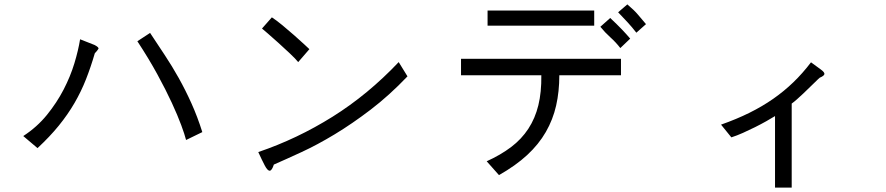

<svg xmlns="http://www.w3.org/2000/svg" viewBox="-20 -732 4040 875"><path d="M606 -544 664 -582Q697 -532 730.5 -481.5Q764 -431 794.5 -376.5Q825 -322 852.5 -261Q880 -200 902 -130L828 -94Q822 -118 806 -161.5Q790 -205 763 -263.5Q736 -322 697 -393.5Q658 -465 606 -544ZM345 -553 411 -527Q432 -516 428.5 -509.5Q425 -503 412 -489Q394 -427 372 -371Q350 -315 319.5 -262.5Q289 -210 248 -159.5Q207 -109 151 -57L86 -112Q149 -153 194 -208.5Q239 -264 270 -324Q301 -384 319 -443.5Q337 -503 345 -553Z M1174 -602 1219 -653Q1239 -640 1267 -617Q1295 -594 1321.5 -570.5Q1348 -547 1367.5 -529Q1387 -511 1390 -508L1339 -449Q1327 -464 1301.5 -488Q1276 -512 1249.5 -536Q1223 -560 1201.5 -578.5Q1180 -597 1174 -602ZM1797 -449 1837 -384Q1754 -297 1669.5 -232.5Q1585 -168 1505.5 -120Q1426 -72 1354.5 -39Q1283 -6 1228 18Q1219 46 1209 46Q1199 46 1186.5 22Q1174 -2 1157 -39Q1334 -99 1495.5 -200Q1657 -301 1797 -449Z M2688 -684V-615H2202V-684ZM2810 -464V-389H2529Q2529 -315 2514.5 -251Q2500 -187 2467.5 -130.5Q2435 -74 2382.5 -25.5Q2330 23 2254 66L2198 3Q2262 -26 2309.5 -62Q2357 -98 2388 -145.5Q2419 -193 2433.5 -252.5Q2448 -312 2447 -389H2081V-464ZM2797 -676 2839 -712Q2871 -685 2888 -664.5Q2905 -644 2924 -622L2880 -583Q2860 -609 2839.5 -631Q2819 -653 2797 -676ZM2716 -610 2761 -650Q2793 -620 2814 -598Q2835 -576 2852 -556L2807 -513Q2787 -539 2762 -561.5Q2737 -584 2716 -610Z M3676 -448Q3702 -429 3720.5 -415.5Q3739 -402 3737 -394Q3735 -386 3716 -378Q3711 -374 3708 -371Q3705 -368 3704 -367Q3688 -352 3672 -336Q3656 -320 3640.5 -305.5Q3625 -291 3611.5 -279Q3598 -267 3588 -260V123H3512V-203Q3496 -193 3472 -179.5Q3448 -166 3421 -152.5Q3394 -139 3366 -126.5Q3338 -114 3313 -106L3266 -164Q3337 -189 3395.5 -218Q3454 -247 3503.5 -281.5Q3553 -316 3595.5 -357Q3638 -398 3676 -448Z"/></svg>

Font: D2Coding ligature
Style: Regular
Weight: 400
Monospace: yes
Designer: Yong-Rak Park; Jeong-Hwan Yoon; Sang-Min Lee;
Foundry: NHN Corporation
Version: Version 1.3.2; Build 20180524